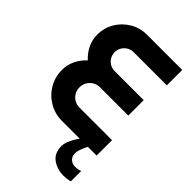

<svg xmlns="http://www.w3.org/2000/svg" viewBox="-269 -796 1110 1110"><g transform="rotate(45 286.0 -241.0)"><path d="M480 218Q426 218 387.5 190Q349 162 349 104Q349 72 378 24Q407 -24 464 -86L499 -66Q469 -20 451.5 18.5Q434 57 434 80Q434 104 450 119Q466 134 489 134Q500 134 511 132Q522 130 532 126V211Q522 214 506.5 216Q491 218 480 218ZM249 0Q191 0 143.5 -28Q96 -56 68 -103.5Q40 -151 40 -209Q40 -251 58 -288Q76 -325 107 -353Q76 -381 58 -418Q40 -455 40 -496Q40 -553 67.5 -599Q95 -645 141.5 -672.5Q188 -700 244 -700H532V-574H260Q239 -574 221.5 -563.5Q204 -553 193.5 -535.5Q183 -518 183 -496Q183 -475 193.5 -457.5Q204 -440 221.5 -429.5Q239 -419 260 -419H498V-293H266Q243 -293 224 -281.5Q205 -270 194 -251Q183 -232 183 -209Q183 -186 194 -167Q205 -148 224 -137Q243 -126 266 -126H532V0Z"/></g></svg>

Font: MuseoModerno Thin SemiBold
Style: Regular
Weight: 600
Version: Version 1.003